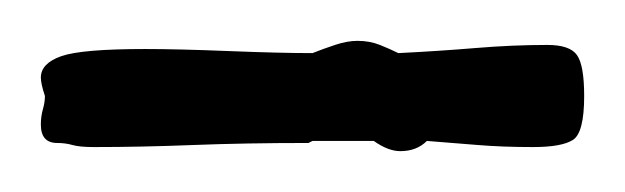

<svg xmlns="http://www.w3.org/2000/svg" viewBox="-25 7 306 94"><path d="M21 79Q14 79 10.5 78Q7 77 3 77Q-5 77 -5 68Q-5 64 -4 60.5Q-3 57 -3 54Q-5 48 -5 45Q-5 38 5 34.5Q15 31 46 31Q62 31 87 32Q112 33 128 33Q133 31 139 29Q145 27 150 27Q156 27 161 29Q166 31 170 33Q190 32 208 30.5Q226 29 243 29Q254 29 257.5 34Q261 39 261 54Q261 72 255.5 75.5Q250 79 236 79Q221 79 209 78Q197 77 184 76Q179 81 171 81Q165 81 158 76H128L126 77Q95 77 69.5 78Q44 79 21 79Z"/></svg>

Font: RU Serius
Style: Regular
Weight: 400
Designer: Robert E. Leuschke
Foundry: Robert E. Leuschke
Version: Version 1.011; ttfautohint (v1.8.3)